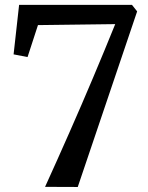

<svg xmlns="http://www.w3.org/2000/svg" viewBox="-20 -763 606 784"><path d="M297.5 0.5 164 0Q215 -112 264.2 -223.8Q313.5 -335.5 360.2 -446.2Q407 -557 450.5 -664.5L135 -660.5L92.5 -530L35.5 -541L58 -743H519L540 -716.5Z"/></svg>

Font: Merriweather 48pt Medium
Style: Regular
Weight: 500
Version: Version 2.100